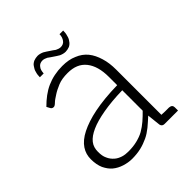

<svg xmlns="http://www.w3.org/2000/svg" viewBox="-175 -733 857 857"><g transform="rotate(-45 254.0 -304.0)"><path d="M448 -38H440H424C417 -38 409 -39 401 -39V-324C401 -352 398 -376 391 -399C384 -422 375 -441 362 -457C349 -473 332 -485 312 -493C292 -502 269 -506 242 -506C206 -506 173 -499 144 -486C115 -473 89 -453 63 -427L71 -412C74 -406 79 -403 86 -403C91 -403 97 -407 104 -414C111 -421 121 -427 133 -435C145 -443 159 -450 176 -457C193 -464 213 -467 237 -467C276 -467 305 -455 325 -430C345 -405 355 -370 355 -324V-272C299 -271 250 -266 210 -258C170 -250 138 -239 112 -226C86 -213 67 -197 55 -179C43 -161 38 -142 38 -121C38 -98 42 -78 49 -62C57 -46 66 -33 78 -23C90 -13 105 -5 121 0C137 5 153 8 170 8C190 8 209 6 226 2C243 -2 259 -8 274 -15C289 -22 302 -31 316 -42C329 -53 343 -65 357 -78L364 -14C366 -5 372 0 382 0H383H401H467V-20C467 -31 461 -37 448 -38ZM355 -111C343 -99 331 -87 319 -77C307 -67 295 -58 281 -50C267 -42 252 -37 236 -33C220 -29 202 -27 183 -27C170 -27 157 -28 145 -32C133 -36 123 -41 114 -49C105 -57 97 -67 92 -79C86 -91 84 -105 84 -122C84 -140 88 -156 99 -170C110 -184 126 -195 148 -205C170 -215 199 -223 233 -229C267 -235 308 -239 355 -240ZM297 -570C289 -570 281 -573 273 -577C265 -583 258 -588 250 -593C242 -598 233 -605 225 -609C216 -613 206 -616 196 -616C188 -616 179 -614 171 -611C163 -607 156 -602 152 -595C147 -588 142 -580 140 -570C137 -561 136 -551 136 -541H160C161 -554 163 -565 170 -573C176 -582 186 -586 197 -586C205 -586 213 -583 221 -579C228 -574 236 -568 244 -563C252 -558 261 -551 269 -547C278 -543 288 -540 298 -540C306 -540 315 -542 323 -545C331 -549 338 -555 342 -562C347 -568 351 -576 353 -586C356 -595 357 -605 357 -615H334C334 -602 330 -591 324 -583C318 -574 308 -570 297 -570Z"/></g></svg>

Font: SVN-Aleo
Style: Light
Weight: 300
Designer: Alessio Laiso
Version: Version 1.2.2